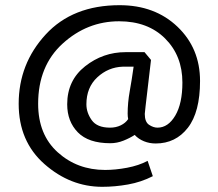

<svg xmlns="http://www.w3.org/2000/svg" viewBox="-20 -616 841 740"><path d="M537 -415 562 -385Q544 -234 541 -206Q538 -178 538 -177Q538 -146 554.5 -135Q571 -124 587 -124Q628 -124 655.5 -170.5Q683 -217 683 -298Q683 -401 616.5 -467.5Q550 -534 439 -534Q316 -534 221.5 -448Q127 -362 127 -216Q127 -97 202.5 -29Q278 39 385 39Q425 39 470 30.5Q515 22 549 4L569 63Q524 86 473.5 95Q423 104 374 104Q251 104 151.5 16.5Q52 -71 52 -216Q52 -370 156 -483Q260 -596 441 -596Q577 -596 664 -513Q751 -430 751 -304Q751 -184 704 -123.5Q657 -63 580 -63Q556 -63 535 -71.5Q514 -80 499 -96Q481 -84 456 -74Q431 -64 405 -64Q321 -64 280 -106Q239 -148 239 -214Q239 -306 308 -360.5Q377 -415 464 -415ZM404 -124Q427 -124 445.5 -133Q464 -142 474 -157Q473 -161 472.5 -167Q472 -173 472 -178Q472 -220 480 -264.5Q488 -309 495 -359H453Q397 -357 355 -318Q313 -279 313 -214Q313 -182 333.5 -153Q354 -124 404 -124Z"/></svg>

Font: Palanquin
Style: Regular
Weight: 400
Designer: Pria Ravichandran
Version: Version 1.0.4